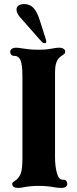

<svg xmlns="http://www.w3.org/2000/svg" viewBox="-20 -912 380 942"><path d="M40 -10Q40 -15 43.5 -18Q47 -21 55.5 -26.5Q64 -32 70 -40Q81 -53 85.5 -75Q90 -97 90 -130V-538Q90 -596 80 -618Q71 -638 50 -638H48Q40 -638 35 -644Q30 -650 30 -658Q30 -666 37.5 -672Q45 -678 60 -678Q69 -678 93 -674Q99 -673 119.5 -670.5Q140 -668 169 -668Q209 -668 237 -674Q257 -678 270 -678Q284 -678 292 -672.5Q300 -667 300 -658Q300 -653 296.5 -649Q293 -645 285 -640Q277 -635 270 -628Q250 -608 250 -558V-140Q250 -95 260 -60Q265 -44 271.5 -37Q278 -30 290 -30H292Q301 -30 305.5 -24.5Q310 -19 310 -10Q310 -1 302.5 4.5Q295 10 280 10Q272 10 263 9Q254 8 248 7Q211 0 169 0Q129 0 94 7Q81 10 70 10Q40 10 40 -10ZM182 -710 78 -828Q61 -848 61 -865Q61 -877 70.5 -884.5Q80 -892 98 -892Q126 -892 143.5 -874Q161 -856 174 -816L205 -719Q207 -711 207 -709Q207 -700 201 -700Q190 -700 182 -710Z"/></svg>

Font: Raigarh
Style: Bold
Weight: 700
Designer: jaikishan Patel
Foundry: MagicType
Version: Version 1.000